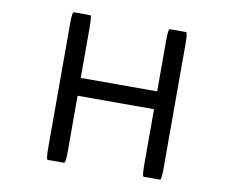

<svg xmlns="http://www.w3.org/2000/svg" viewBox="-80 -826 1160 952"><g transform="rotate(10 500.0 -350.5)"><path d="M307.6 -407.2H692.4V-664.1Q692.4 -721.7 700.2 -721.7H782.2Q790 -721.7 790 -664.1V-37.1Q790 21.5 782.2 21.5H700.2Q692.4 21.5 692.4 -37.1V-317.4H307.6V-37.1Q307.6 21.5 299.8 21.5H216.8Q209 21.5 209 -37.1V-664.1Q209 -721.7 216.8 -721.7H299.8Q307.6 -721.7 307.6 -664.1V-407.2Z"/></g></svg>

Font: YuPearl-Regular
Style: Regular
Weight: 400
Designer: Max Yao
Foundry: Max-Everyday
Version: Version 1.011; ttfautohint (v1.8.3)